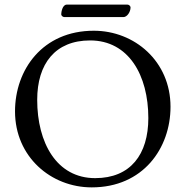

<svg xmlns="http://www.w3.org/2000/svg" viewBox="-20 -797 803 831"><path d="M259 -723H514C530 -723 545 -745 545 -765C545 -771 538 -777 532 -777H269C250 -777 245 -744 245 -735C245 -729 252 -723 259 -723ZM377 14C599 14 718 -155 718 -335C718 -532 562 -664 386 -664C164 -664 45 -495 45 -315C45 -118 201 14 377 14ZM392 -26C225 -26 141 -179 141 -365C141 -521 219 -622 370 -622C537 -622 622 -471 622 -286C622 -129 545 -26 392 -26Z"/></svg>

Font: EB Garamond
Style: Regular
Weight: 400
Designer: Georg Duffner and Octavio Pardo
Foundry: Georg Duffner
Version: Version 1.000;PS 001.000;hotconv 1.0.88;makeotf.lib2.5.64775